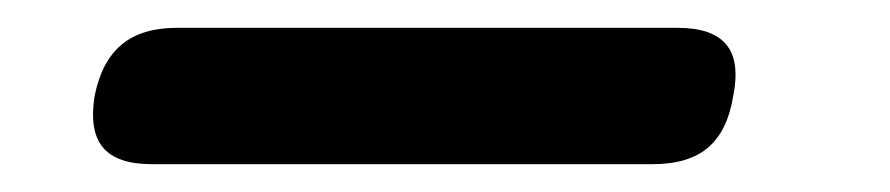

<svg xmlns="http://www.w3.org/2000/svg" viewBox="-20 -399 640 138"><path d="M89 -281Q64 -281 54 -293Q44 -305 48 -330Q53 -355 67.5 -367Q82 -379 107 -379H467Q492 -379 502 -367Q512 -355 507 -330Q503 -305 489 -293Q475 -281 449 -281Z"/></svg>

Font: Maple Mono NL Medium
Style: Italic
Weight: 500
Italic angle: -10°
Monospace: yes
Designer: subframe7536
Version: Version 7.000